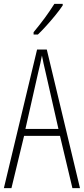

<svg xmlns="http://www.w3.org/2000/svg" viewBox="-20 -969 432 989"><path d="M353 0 289 -269H104L39 0H0L171 -714H221L392 0ZM215 -596Q209 -622 204.5 -641.5Q200 -661 196 -683Q192 -661 187.5 -641.5Q183 -622 177 -597L111 -305H281ZM303 -941Q287 -917 264.5 -889.5Q242 -862 218 -835.5Q194 -809 175 -791H153V-803Q186 -843 211 -877Q236 -911 260 -949H303Z"/></svg>

Font: Noto Sans Khmer UI ExtraCondensed ExtraLight
Style: Regular
Weight: 200
Width: 2
Designer: Danh Hong and the Monotype Design Team
Foundry: Monotype Imaging Inc.
Version: Version 2.002; ttfautohint (v1.8.4.7-5d5b)